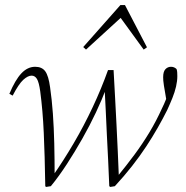

<svg xmlns="http://www.w3.org/2000/svg" viewBox="-20 -733 735 759"><path d="M159 3Q158 -59 156.5 -111Q155 -163 153 -208Q151 -253 147.5 -293.5Q144 -334 139 -372Q134 -408 126 -421Q118 -434 105 -434Q90 -434 72 -417.5Q54 -401 30 -355L17 -362Q40 -417 64.5 -443Q89 -469 119 -469Q146 -469 159 -451Q172 -433 178 -388Q185 -340 189 -284.5Q193 -229 194.5 -166Q196 -103 196 -31L186 -32L189 -38Q231 -98 271.5 -167Q312 -236 346.5 -309.5Q381 -383 407 -456H429Q432 -400 435 -346.5Q438 -293 440.5 -241Q443 -189 445.5 -136.5Q448 -84 450 -30L441 -31L444 -35Q480 -79 511.5 -121.5Q543 -164 570.5 -209.5Q598 -255 621 -306Q629 -322 635.5 -338.5Q642 -355 648 -374L640 -323L633 -365Q630 -383 628 -394.5Q626 -406 625.5 -414.5Q625 -423 625 -428Q625 -450 634 -459.5Q643 -469 656 -469Q663 -469 668.5 -466.5Q674 -464 678 -460Q680 -454 680.5 -447.5Q681 -441 681 -432Q681 -413 676 -391Q671 -369 661.5 -345.5Q652 -322 641 -298Q624 -264 603.5 -228Q583 -192 558 -154Q533 -116 502 -76.5Q471 -37 434 3L416 6L412 3Q410 -50 407.5 -100Q405 -150 402.5 -199Q400 -248 398 -296.5Q396 -345 393 -395L405 -397L400 -384Q383 -339 359 -288Q335 -237 305.5 -185Q276 -133 244.5 -84.5Q213 -36 181 3L162 6ZM548 -537 447 -676H472L320 -537L309 -547L456 -713H474L561 -546Z"/></svg>

Font: Source Serif 4 48pt Light
Style: Italic
Weight: 300
Italic angle: -12°
Designer: Frank Grießhammer
Foundry: Adobe Systems Incorporated
Version: Version 4.004;hotconv 1.0.116;makeotfexe 2.5.65601